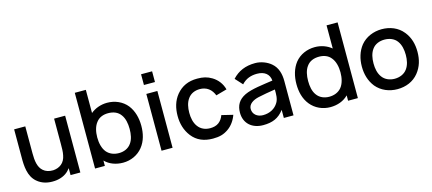

<svg xmlns="http://www.w3.org/2000/svg" viewBox="-56 -1289 4136 1837"><g transform="rotate(-15 2012.0 -370.5)"><path d="M458.3 -562.5V-316.7V-315.6C458.3 -275 458.3 -232.3 451 -201C444.8 -166.7 429.2 -136.5 405.2 -117.7C382.3 -99 354.2 -89.6 322.9 -87.5C283.3 -86.5 249 -96.9 225 -118.8C181.2 -156.2 172.9 -221.9 172.9 -293.8V-562.5H62.5V-289.6C61.5 -195.8 67.7 -97.9 136.5 -37.5C187.5 7.3 250 18.8 310.4 14.6C361.5 11.5 416.7 -7.3 453.1 -47.9L470.8 -68.8V0H567.7V-562.5Z M1183.3 -488.5C1136.5 -546.9 1063.5 -578.1 986.5 -578.1C925 -578.1 866.7 -557.3 822.9 -520.8V-750H713.5V0H810.4V-53.1C855.2 -7.3 918.8 15.6 988.5 15.6C1064.6 15.6 1136.5 -16.7 1183.3 -75C1230.2 -133.3 1246.9 -206.3 1246.9 -281.2C1246.9 -357.3 1228.1 -431.3 1183.3 -488.5ZM1095.8 -141.7C1067.7 -101 1020.8 -83.3 974 -83.3C925 -83.3 882.3 -100 853.1 -134.4C822.9 -170.8 810.4 -226 810.4 -281.2C810.4 -337.5 822.9 -391.7 853.1 -428.1C880.2 -463.5 922.9 -479.2 969.8 -479.2C1021.9 -479.2 1066.7 -462.5 1094.8 -421.9C1120.8 -386.5 1131.2 -335.4 1131.2 -281.2C1131.2 -228.1 1121.9 -177.1 1095.8 -141.7Z M1371.9 -757.3V-651H1481.2V-757.3ZM1371.9 -562.5V0H1481.2V-562.5Z M2124 -406.3C2108.3 -466.7 2070.8 -512.5 2022.9 -541.7C1978.1 -568.8 1936.5 -578.1 1879.2 -578.1C1790.6 -578.1 1724 -547.9 1671.9 -485.4C1625 -428.1 1606.3 -357.3 1606.3 -281.2C1606.3 -206.3 1625 -136.5 1671.9 -76C1720.8 -13.5 1789.6 15.6 1878.1 15.6C1942.7 15.6 1986.5 4.2 2033.3 -29.2C2075 -58.3 2107.3 -105.2 2124 -154.2L2012.5 -181.2C2002.1 -153.1 1988.5 -131.2 1964.6 -112.5C1940.6 -93.8 1908.3 -87.5 1878.1 -87.5C1829.2 -87.5 1786.5 -106.3 1759.4 -143.8C1731.3 -181.2 1721.9 -231.3 1721.9 -281.2C1721.9 -331.2 1731.3 -382.3 1759.4 -419.8C1786.5 -457.3 1829.2 -475 1878.1 -475C1908.3 -475 1938.5 -466.7 1962.5 -449C1987.5 -431.3 2005.2 -403.1 2015.6 -376Z M2679.2 0V-340.6C2679.2 -409.4 2662.5 -476 2609.4 -520.8C2570.8 -554.2 2511.5 -578.1 2453.1 -578.1C2357.3 -578.1 2283.3 -546.9 2225 -483.3L2290.6 -411.5C2333.3 -458.3 2385.4 -475 2443.8 -475C2516.7 -475 2564.6 -439.6 2569.8 -374C2474 -359.4 2359.4 -347.9 2289.6 -314.6C2218.8 -280.2 2190.6 -228.1 2190.6 -156.2C2190.6 -51 2265.6 15.6 2376 15.6C2466.7 15.6 2530.2 -9.4 2583.3 -80.2V0ZM2550 -157.3C2520.8 -107.3 2466.7 -77.1 2399 -77.1C2341.7 -77.1 2299 -112.5 2299 -164.6C2299 -213.5 2346.9 -242.7 2403.1 -255.2C2446.9 -264.6 2508.3 -276 2570.8 -285.4C2570.8 -235.4 2571.9 -193.8 2550 -157.3Z M3207.3 -750V-520.8C3163.5 -557.3 3105.2 -578.1 3043.8 -578.1C2966.7 -578.1 2893.8 -546.9 2846.9 -488.5C2802.1 -431.3 2783.3 -357.3 2783.3 -281.2C2783.3 -206.3 2800 -133.3 2846.9 -75C2893.8 -16.7 2965.6 15.6 3041.7 15.6C3111.5 15.6 3175 -7.3 3219.8 -53.1V0H3316.7V-750ZM3177.1 -134.4C3147.9 -100 3105.2 -83.3 3056.3 -83.3C3009.4 -83.3 2962.5 -101 2934.4 -141.7C2908.3 -177.1 2899 -228.1 2899 -281.2C2899 -335.4 2909.4 -386.5 2935.4 -421.9C2963.5 -462.5 3008.3 -479.2 3060.4 -479.2C3107.3 -479.2 3150 -463.5 3177.1 -428.1C3207.3 -391.7 3219.8 -337.5 3219.8 -281.2C3219.8 -226 3207.3 -170.8 3177.1 -134.4Z M3706.2 15.6C3789.6 15.6 3864.6 -14.6 3915.6 -77.1C3963.5 -136.5 3982.3 -204.2 3982.3 -281.2C3982.3 -355.2 3964.6 -426 3915.6 -485.4C3865.6 -547.9 3788.5 -578.1 3706.2 -578.1C3625 -578.1 3546.9 -545.8 3496.9 -485.4C3452.1 -429.2 3431.2 -357.3 3431.2 -281.2C3431.2 -206.3 3450 -136.5 3496.9 -77.1C3547.9 -15.6 3625 15.6 3706.2 15.6ZM3866.7 -281.2C3866.7 -231.3 3857.3 -181.2 3829.2 -143.8C3802.1 -106.3 3755.2 -87.5 3706.2 -87.5C3657.3 -87.5 3611.5 -106.3 3584.4 -143.8C3556.2 -181.2 3546.9 -231.3 3546.9 -281.2C3546.9 -331.2 3556.2 -382.3 3584.4 -419.8C3611.5 -457.3 3657.3 -475 3706.2 -475C3755.2 -475 3802.1 -457.3 3829.2 -419.8C3857.3 -382.3 3866.7 -331.2 3866.7 -281.2Z"/></g></svg>

Font: Manrope Semibold
Style: Regular
Weight: 600
Width: 4
Designer: Michael Sharanda
Foundry: Michael Sharanda
Version: Version 2.000;PS 002.000;hotconv 1.0.88;makeotf.lib2.5.64775